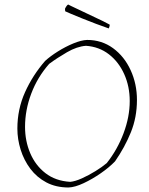

<svg xmlns="http://www.w3.org/2000/svg" viewBox="-20 -824 662 851"><path d="M284 7Q228 7 185.5 -15.5Q143 -38 114.5 -76Q86 -114 71.5 -160.5Q57 -207 57 -254Q57 -340 91 -415.5Q125 -491 180 -554Q203 -575 236.5 -596Q270 -617 305 -631.5Q340 -646 366 -647Q431 -647 481 -610.5Q531 -574 559 -513Q587 -452 587 -381Q587 -304 560 -237.5Q533 -171 490 -109Q464 -82 426.5 -56Q389 -30 350.5 -12Q312 6 284 7ZM291 -18Q313 -20 343 -33.5Q373 -47 403 -65.5Q433 -84 453 -101Q500 -160 527.5 -233Q555 -306 555 -376Q555 -441 530.5 -495.5Q506 -550 462.5 -583.5Q419 -617 361 -621Q321 -618 277 -592.5Q233 -567 198 -541Q146 -482 118.5 -409Q91 -336 91 -262Q91 -199 114 -145Q137 -91 181.5 -56.5Q226 -22 291 -18ZM462 -698Q438 -706 406.5 -718Q375 -730 345 -742Q315 -754 294 -763Q273 -772 269 -774L268 -785Q275 -800 282 -804L296 -797L433 -732L466 -715V-710Q465 -704 462 -698Z"/></svg>

Font: Labrada ExtraLight
Style: Italic
Weight: 200
Italic angle: -7°
Designer: Mercedes Jáuregui
Foundry: Omnibus-Type Team
Version: Version 1.000; ttfautohint (v1.8.4.7-5d5b)